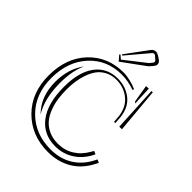

<svg xmlns="http://www.w3.org/2000/svg" viewBox="-201 -825 909 909"><g transform="rotate(45 253.5 -371.0)"><path d="M402.8 -483.4 388.2 -571.3 405.8 -572.3 409.2 -494.6 410.6 -477.1ZM358.9 -520.5 355.5 -513.2Q312.5 -528.8 268.6 -528.8Q170.4 -528.8 107.2 -460.2Q43.9 -391.6 43.9 -281.2Q43.9 -173.3 110.4 -106.4Q176.8 -39.6 279.8 -39.6Q341.3 -39.6 388.2 -67.1Q435.1 -94.7 463.4 -147.9L471.2 -163.6L487.3 -156.2L478.5 -139.6Q448.7 -82 397.7 -52Q346.7 -22 279.8 -22Q169.9 -22 98.1 -93.8Q26.4 -165.5 26.4 -281.2Q26.4 -398.4 94.5 -470.2Q162.6 -542 268.6 -542Q288.6 -542 314.5 -535.6Q340.3 -529.3 358.9 -520.5ZM447.3 -173.8 439.5 -158.2Q414.6 -113.8 374.3 -89.6Q334 -65.4 285.6 -65.4Q206.1 -65.4 160.9 -124.8Q115.7 -184.1 115.7 -294.4Q115.7 -394.5 156.5 -448.5Q197.3 -502.4 268.6 -502.4Q321.3 -502.4 360.4 -472.4Q399.4 -442.4 406.7 -382.3L409.2 -344.7L400.9 -344.2L397.9 -379.9Q391.1 -434.6 354.5 -464.1Q317.9 -493.7 268.6 -493.7Q237.3 -493.7 213.1 -481.2Q189 -468.8 174.3 -449Q159.7 -429.2 150.1 -402.1Q140.6 -375 137 -348.9Q133.3 -322.8 133.3 -294.4Q133.3 -263.2 137.2 -234.9Q141.1 -206.5 151.9 -178Q162.6 -149.4 179.2 -129.2Q195.8 -108.9 223.1 -95.9Q250.5 -83 285.6 -83Q329.6 -83 365.2 -104.7Q400.9 -126.5 423.8 -167L431.6 -180.7ZM434.6 -345.7 422.9 -572.8 431.6 -573.2 452.1 -346.2ZM114.7 -429.2Q89.4 -374 89.4 -294.4Q89.4 -189 130.4 -123Q69.8 -183.6 69.8 -281.2Q69.8 -369.6 114.7 -429.2ZM201.7 -597.7 284.2 -709.5Q293 -720.2 307.1 -720.2Q315.4 -720.2 327.1 -712.9L343.3 -702.1Q354.5 -693.4 354.5 -682.6Q354.5 -673.8 343.8 -661.1L329.1 -645L214.8 -561.5L192.9 -586.9L196.3 -591.8L201.7 -587.4L215.3 -575.7L320.3 -657.7L333 -672.9Q336.4 -677.2 336.4 -681.2Q336.4 -686.5 331.1 -690.4L315.9 -703.6Q311.5 -707 307.1 -707Q301.8 -707 297.9 -702.1L206.1 -593.3Z"/></g></svg>

Font: FoglihtenNo03
Style: Regular
Weight: 500
Version: Version 0.59